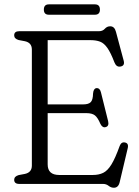

<svg xmlns="http://www.w3.org/2000/svg" viewBox="-20 -843 638 880"><path d="M45 -681Q45 -700 68.5 -700H434Q450.5 -700 460.5 -711.2Q470.5 -722.5 485 -722.5Q505 -722.5 511.5 -697L547 -564.5Q553 -541.5 532 -538Q513.5 -534.5 504.5 -557Q487.5 -601.5 472.2 -623.2Q457 -645 438.8 -652Q420.5 -659 395 -659H198.5V-364.5H361Q386 -364.5 396 -375Q406 -385.5 406.5 -414.5Q408.5 -437 421.5 -439Q437.5 -440.5 442.5 -420.5L475.5 -288Q481 -265 464.5 -260.5Q449.5 -256 440 -275.5Q428 -304 415 -314.2Q402 -324.5 375.5 -324.5H198.5V-89.5Q198.5 -41 251.5 -41H405.5Q433 -41 453 -50.8Q473 -60.5 490.5 -88.8Q508 -117 528.5 -174Q536 -193.5 552.5 -190Q571.5 -186.5 565 -162L528.5 -8Q522.5 17.5 502 17.5Q489 17.5 478 8.8Q467 0 452.5 0H68.5Q45 0 45 -19Q45 -34.5 65.5 -40.5L94.5 -46Q126 -53 126 -84V-616Q126 -647 94.5 -654L65.5 -659.5Q45 -665.5 45 -681ZM181 -799Q181 -823 204 -823H415Q438 -823 438 -799Q438 -775.5 415 -775.5H204Q181 -775.5 181 -799Z"/></svg>

Font: Fraunces 72pt SuperSoft Light
Style: Regular
Weight: 300
Version: Version 1.000;[0bf87f6ff]